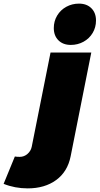

<svg xmlns="http://www.w3.org/2000/svg" viewBox="-169 -837 550 1060"><path d="M361 -724Q361 -686 342.5 -655Q324 -624 292 -606.5Q260 -589 222 -589Q179 -589 153.5 -614.5Q128 -640 128 -682Q128 -720 146.5 -751Q165 -782 197 -799.5Q229 -817 267 -817Q310 -817 335.5 -791.5Q361 -766 361 -724ZM-60 29Q-36 29 -17.5 13Q1 -3 6 -26L110 -547H335L221 26Q204 111 141 157Q78 203 -16 203Q-87 203 -149 178L-87 27Q-76 29 -60 29Z"/></svg>

Font: TypoPRO Montserrat
Style: Italic
Weight: 900
Italic angle: -11.3°
Designer: Julieta Ulanovsky
Foundry: Julieta Ulanovsky
Version: Version 6.001